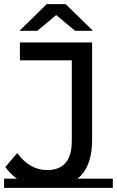

<svg xmlns="http://www.w3.org/2000/svg" viewBox="-35 -907 570 936"><path d="M195 8Q133 8 79 -18Q25 -44 -9 -93L49 -161Q78 -121 114.5 -99.5Q151 -78 195 -78Q315 -78 315 -220V-613H62V-700H414V-225Q414 -108 358.5 -50Q303 8 195 8ZM-15 -36H515V9H-15ZM60 -757 193 -887H285L418 -757H331L199 -867H279L147 -757Z"/></svg>

Font: Montserrat Underline Thin Medium
Style: Regular
Weight: 500
Version: Version 9.000